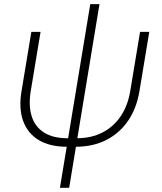

<svg xmlns="http://www.w3.org/2000/svg" viewBox="-20 -691 771 915"><path d="M297.9 8.3Q217.8 8.3 164.8 -23.4Q111.8 -55.2 90.3 -114.5Q68.8 -173.8 82.5 -256.3L129.4 -539.1H173.3L126.5 -256.8Q115.2 -188 130.9 -137.5Q146.5 -86.9 189.5 -59.6Q232.4 -32.2 301.8 -32.2H345.7Q415 -32.2 468.3 -59.6Q521.5 -86.9 555.4 -137.5Q589.4 -188 600.6 -256.8L647.5 -539.1H691.4L644.5 -256.3Q630.9 -174.3 590.1 -115Q549.3 -55.7 486.1 -23.7Q422.9 8.3 341.8 8.3ZM265.6 204.1 410.2 -671.4H454.1L309.6 204.1Z"/></svg>

Font: Inter 18pt ExtraLight
Style: Italic
Weight: 250
Italic angle: -9.3988°
Designer: Rasmus Andersson
Foundry: rsms
Version: Version 4.001;git-66647c0bb